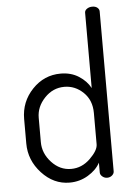

<svg xmlns="http://www.w3.org/2000/svg" viewBox="-54 -804 593 853"><g transform="rotate(-5 242.0 -378.0)"><path d="M45 -183C45 -133 62.7 -88.8 98 -50.5C133.3 -12.2 174.7 7 222 7C252 7 279.5 -0.5 304.5 -15.5C329.5 -30.5 347.7 -48.7 359 -70V-26C359 -19.3 362.2 -13.3 368.5 -8C374.8 -2.7 382 0 390 0C398.7 0 406 -2.7 412 -8C418 -13.3 421 -19.3 421 -26V-739C421 -745.7 418.2 -751.3 412.5 -756C406.8 -760.7 399.3 -763 390 -763C380.7 -763 372.7 -760.7 366 -756C359.3 -751.3 356 -745.7 356 -739V-403C344.7 -424.3 327.5 -442.3 304.5 -457C281.5 -471.7 254.7 -479 224 -479C174.7 -479 132.5 -460.7 97.5 -424C62.5 -387.3 45 -343.3 45 -292ZM110 -183V-292C110 -324.7 122.3 -354 147 -380C171.7 -406 201 -419 235 -419C267 -419 295.2 -407.3 319.5 -384C343.8 -360.7 356 -330 356 -292V-152C356 -134 343.7 -113 319 -89C294.3 -65 266 -53 234 -53C200.7 -53 171.7 -66.3 147 -93C122.3 -119.7 110 -149.7 110 -183Z"/></g></svg>

Font: Terminal Dosis
Style: Book
Weight: 400
Designer: EdgarTolentino, PabloImpallari, IginoMarini
Foundry: EdgarTolentino, PabloImpallari, IginoMarini
Version: Version 1.006